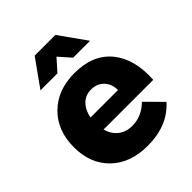

<svg xmlns="http://www.w3.org/2000/svg" viewBox="-212 -892 1027 1027"><g transform="rotate(-45 301.5 -378.5)"><path d="M300.8 -676.8 241.2 -609.9H112.8L222.2 -763.2H378.9L487.8 -609.9H359.9ZM306.2 -546.9Q445.8 -546.9 517.1 -460Q588.4 -373 579.1 -223.1H203.1Q215.8 -177.7 248 -152.8Q280.3 -127.9 326.2 -127.9Q397.9 -127.9 453.1 -183.1L545.9 -89.8Q460.9 5.9 310.1 5.9Q178.2 5.9 101.1 -68.8Q23.9 -143.6 23.9 -268.1Q23.9 -394 101.6 -470.5Q179.2 -546.9 306.2 -546.9ZM199.2 -317.9H407.2Q407.2 -364.3 379.6 -393.1Q352.1 -421.9 307.1 -421.9Q264.6 -421.9 236.6 -393.8Q208.5 -365.7 199.2 -317.9Z"/></g></svg>

Font: Montserrat-Arabic
Style: Bold
Weight: 700
Designer: Mohamed Gaber
Foundry: Kief Type Foundry
Version: Version 5.008;PS 005.008;hotconv 1.0.88;makeotf.lib2.5.64775